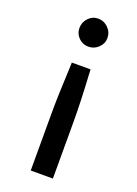

<svg xmlns="http://www.w3.org/2000/svg" viewBox="-148 -629 638 896"><g transform="rotate(20 171.5 -181.0)"><path d="M250 -497Q250 -469 229 -449Q208 -429 179 -429Q151 -429 131 -449Q111 -469 111 -497Q111 -526 131 -547Q151 -568 179 -568Q208 -568 229 -547Q250 -526 250 -497ZM226 -333 227 -310Q235 -174 235 -73V206H125V-73Q125 -163 131 -283L133 -333Z"/></g></svg>

Font: Open Sauce Two Medium
Style: Regular
Weight: 500
Designer: Alfredo Marco Pradil
Foundry: Creative Sauce Fz LLC
Version: Version 1.477